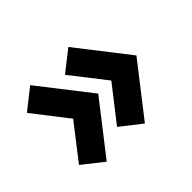

<svg xmlns="http://www.w3.org/2000/svg" viewBox="-94 -583 722 722"><g transform="rotate(-45 267.0 -222.5)"><path d="M323.5 -19 240.5 -84 348.5 -222.5 240.5 -361 323.5 -426 482 -222.5ZM120.5 -19 38 -84 145.5 -222.5 38 -361 120.5 -426 279 -222.5Z"/></g></svg>

Font: Lucymar Sans ExtraBold
Style: Regular
Weight: 800
Foundry: The League of Moveable Type (original font) / Main changes by Cristiano Sobral with portions from Mirco Monsees
Version: Version 2.001;August 30, 2020;FontCreator 13.0.0.2681 64-bit